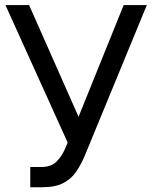

<svg xmlns="http://www.w3.org/2000/svg" viewBox="-20 -748 616 777"><path d="M102.5 9.8V-72.3H148.4Q188 -72.3 209.2 -94.5Q230.5 -116.7 242.2 -143.6L253.9 -170.9L2 -727.5H97.7L297.9 -275.4L480.5 -727.5H574.2L323.2 -118.2Q308.6 -84 289.6 -54.9Q270.5 -25.9 237.8 -8.1Q205.1 9.8 149.4 9.8Z"/></svg>

Font: Inter Tight
Style: Regular
Weight: 400
Designer: Rasmus Andersson
Foundry: rsms
Version: Version 3.002